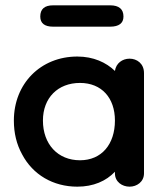

<svg xmlns="http://www.w3.org/2000/svg" viewBox="-20 -684 616 720"><path d="M393 -584C426 -584 443 -597 443 -622C443 -650 426 -664 393 -664H179C147 -664 131 -650 131 -622C131 -597 147 -584 179 -584ZM270 16C330 16 378 -5 411 -40V-34C411 -2 438 16 466 16C493 16 520 -2 520 -34V-410C520 -446 493 -464 466 -464C439 -464 415 -447 411 -418C378 -450 330 -472 270 -472C132 -472 32 -370 32 -232C32 -185 42 -143 63 -105C103 -29 179 16 270 16ZM280 -83C197 -83 141 -143 141 -232C141 -317 197 -373 280 -373C361 -373 411 -317 411 -232C411 -143 361 -83 280 -83Z"/></svg>

Font: Dongle
Style: Regular
Weight: 400
Designer: Yanghee Ryu
Foundry: Yanghee Ryu
Version: Version 2.000